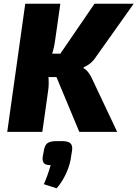

<svg xmlns="http://www.w3.org/2000/svg" viewBox="-20 -710 740 1034"><path d="M431 -348 430 -343Q459 -327 480 -277L611 0H407L284 -295H241Q244 -257 240 -227L208 0H19L116 -690H305L277 -494Q272 -456 261 -421H305L489 -690H700L497 -404Q472 -365 431 -348ZM284 50H315Q347 50 359.5 62Q372 74 368 101L360 151Q353 189 332.5 231.5Q312 274 285 304L216 282Q235 241 253 179Q227 180 217 169Q207 158 210 135L217 97Q222 70 237 60Q252 50 284 50Z"/></svg>

Font: Exo 2.0 Extra Bold
Style: Italic
Weight: 800
Italic angle: -8°
Designer: Natanael Gama
Version: Version 1.001;PS 001.001;hotconv 1.0.70;makeotf.lib2.5.58329